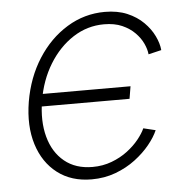

<svg xmlns="http://www.w3.org/2000/svg" viewBox="-45 -588 623 641"><g transform="rotate(-5 266.5 -267.5)"><path d="M237.3 9.3Q169.4 9.3 122.8 -26.4Q76.2 -62 56.6 -124.5Q37.1 -187 50.3 -267.1Q64 -347.7 104 -410.2Q144 -472.7 202.4 -508.3Q260.7 -543.9 329.1 -543.9Q371.6 -543.9 403.8 -530.3Q436 -516.6 458 -494.6Q480 -472.7 491.9 -447.8Q503.9 -422.9 505.9 -400.4L462.4 -390.1Q460.9 -406.7 451.9 -426.3Q442.9 -445.8 425.8 -463.1Q408.7 -480.5 383.3 -491.7Q357.9 -502.9 322.8 -502.9Q266.6 -502.9 219 -472.2Q171.4 -441.4 138.7 -388.2Q106 -335 94.7 -267.1Q83.5 -199.2 97.9 -146Q112.3 -92.8 149.7 -62.3Q187 -31.7 243.7 -31.7Q278.3 -31.7 308.1 -43Q337.9 -54.2 361.1 -71.8Q384.3 -89.4 400.1 -109.1Q416 -128.9 423.3 -145.5L463.9 -135.7Q454.1 -112.8 433.8 -87.9Q413.6 -63 384.3 -40.8Q355 -18.6 317.6 -4.6Q280.3 9.3 237.3 9.3ZM80.6 -247.6 87.4 -289.1H393.1L386.2 -247.6Z"/></g></svg>

Font: Inter 20pt ExtraLight
Style: Italic
Weight: 250
Italic angle: -9.3988°
Version: Version 4.001;git-66647c0bb